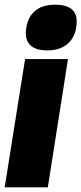

<svg xmlns="http://www.w3.org/2000/svg" viewBox="-22 -799 347 819"><path d="M-2 0 85 -547H268L182 0ZM213 -779Q260 -779 283 -760.5Q306 -742 305 -706Q305 -669 290 -641.5Q275 -614 247.5 -599Q220 -584 181 -584Q134 -584 111 -603Q88 -622 88 -658Q89 -693 102 -720Q115 -747 142.5 -763Q170 -779 213 -779Z"/></svg>

Font: Georama ExtraCondensed Thin ExtraBold
Style: Italic
Weight: 800
Italic angle: -9°
Version: Version 1.001